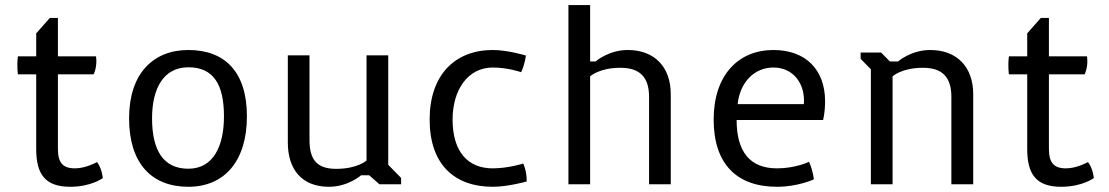

<svg xmlns="http://www.w3.org/2000/svg" viewBox="-20 -713 4291 743"><path d="M120.1 -136.7C120.1 -40.5 153.3 9.8 251.5 9.8C333.5 9.8 377.9 -23.9 377.9 -23.9C377.9 -23.9 375 -60.5 355.5 -85.9C355.5 -85.9 313 -61.5 270 -61.5C222.7 -61.5 204.1 -84 204.1 -136.7V-425.3H342.3C342.3 -425.3 357.4 -453.6 351.6 -495.1H204.1V-643.6H172.9L120.1 -584V-495.1H49.3C44.4 -457.5 49.3 -425.3 49.3 -425.3H120.1Z M479.5 -255.4C479.5 -83 564.5 9.8 709 9.8C848.6 9.8 935.5 -89.8 935.5 -262.7C935.5 -434.6 850.6 -519.5 709 -519.5C572.3 -519.5 479.5 -427.7 479.5 -255.4ZM568.4 -255.4C568.4 -369.1 611.8 -452.6 709 -452.6C806.2 -452.6 846.7 -386.2 846.7 -262.7C846.7 -148.4 806.2 -60.1 709 -60.1C611.8 -60.1 568.4 -131.3 568.4 -255.4Z M1093.8 -161.6C1093.8 -57.6 1147.9 9.8 1252.9 9.8C1327.1 9.8 1377.4 -34.7 1377.4 -34.7H1408.7L1448.2 0H1532.2V-24.4L1482.4 -75.2V-499H1398.4V-91.8C1398.4 -91.8 1363.8 -59.6 1280.8 -59.6C1206.5 -59.6 1177.7 -95.2 1177.7 -170.9V-499H1093.8Z M1642.6 -250.5C1642.6 -78.1 1737.3 9.8 1886.7 9.8C1946.3 9.8 2018.1 -10.7 2018.1 -10.7C2019 -51.3 2004.9 -80.1 2004.9 -80.1C2004.9 -80.1 1946.3 -61.5 1886.7 -61.5C1790 -61.5 1731.4 -126.5 1731.4 -250.5C1731.4 -364.3 1790 -451.7 1886.7 -451.7C1946.3 -451.7 1996.6 -433.6 1996.6 -433.6C2011.2 -463.4 2015.1 -498 2015.1 -498C2015.1 -498 1946.3 -519.5 1886.7 -519.5C1740.2 -519.5 1642.6 -422.4 1642.6 -250.5Z M2179.7 0H2263.7V-417.5C2263.7 -417.5 2298.3 -450.7 2381.3 -450.7C2455.6 -450.7 2491.7 -414.6 2491.7 -338.4V0H2575.7V-348.6C2575.7 -452.6 2514.2 -519.5 2409.2 -519.5C2335 -519.5 2284.7 -475.1 2284.7 -475.1H2263.7V-693.4H2179.7Z M2741.7 -250.5C2741.7 -78.1 2831.5 9.8 2986.8 9.8C3068.8 9.8 3129.4 -19 3129.4 -19C3129.4 -19 3127 -50.3 3110.8 -86.9C3110.8 -86.9 3059.1 -61.5 2986.8 -61.5C2883.3 -61.5 2830.6 -124.5 2830.6 -248.5H3165C3165 -248.5 3172.9 -275.4 3172.9 -321.3C3172.9 -442.9 3098.1 -519.5 2973.1 -519.5C2837.4 -519.5 2741.7 -422.4 2741.7 -250.5ZM2834.5 -310.1C2843.8 -395 2898.9 -451.7 2973.1 -451.7C3050.8 -451.7 3096.7 -388.2 3090.8 -310.1Z M3350.1 0H3434.1V-417.5C3434.1 -417.5 3468.8 -450.7 3552.2 -450.7C3626 -450.7 3661.6 -414.6 3661.6 -338.4V0H3746.1V-348.6C3746.1 -452.6 3684.6 -519.5 3579.6 -519.5C3505.4 -519.5 3455.1 -475.1 3455.1 -475.1H3423.8L3389.6 -509.8H3310.5V-485.4L3350.1 -444.8Z M3955.1 -136.7C3955.1 -40.5 3988.3 9.8 4086.4 9.8C4168.5 9.8 4212.9 -23.9 4212.9 -23.9C4212.9 -23.9 4210 -60.5 4190.4 -85.9C4190.4 -85.9 4147.9 -61.5 4105 -61.5C4057.6 -61.5 4039.1 -84 4039.1 -136.7V-425.3H4177.2C4177.2 -425.3 4192.4 -453.6 4186.5 -495.1H4039.1V-643.6H4007.8L3955.1 -584V-495.1H3884.3C3879.4 -457.5 3884.3 -425.3 3884.3 -425.3H3955.1Z"/></svg>

Font: Basic
Style: Regular
Weight: 400
Designer: Magnus Gaarde
Foundry: Magnus Gaarde
Version: Version 1.001